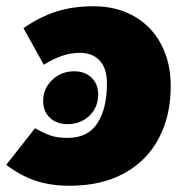

<svg xmlns="http://www.w3.org/2000/svg" viewBox="-56 -574 583 614"><path d="M490 -299Q490 -203 451.5 -131Q413 -59 340.5 -19.5Q268 20 167 20Q102 20 53.5 2.5Q5 -15 -36 -47L56 -164Q86 -147 107.5 -140Q129 -133 160 -133Q225 -133 255.5 -180Q286 -227 286 -307Q286 -356 262.5 -380.5Q239 -405 200 -405Q170 -405 142.5 -395.5Q115 -386 84 -367L19 -484Q71 -520 124 -537Q177 -554 243 -554Q317 -554 373 -522Q429 -490 459.5 -432Q490 -374 490 -299ZM82 -251Q82 -291 111 -318.5Q140 -346 181 -346Q216 -346 237 -325.5Q258 -305 258 -272Q258 -231 230 -204Q202 -177 160 -177Q125 -177 103.5 -197.5Q82 -218 82 -251Z"/></svg>

Font: FiraGO Heavy
Style: Italic
Weight: 900
Italic angle: -8°
Designer: bBox Type GmbH
Foundry: bBox Type GmbH
Version: Version 1.001